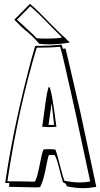

<svg xmlns="http://www.w3.org/2000/svg" viewBox="-20 -950 524 1005"><path d="M407 -333 484 28Q444 35 420 35Q374 35 330 25Q324 9 316 7Q315 6 314 6Q311 5 310 5Q301 -23 288 -76Q272 -138 263 -139Q257 -139 250 -139Q242 -138 235 -138Q231 -128 216 -51Q205 0 190 29Q188 29 184 30Q176 31 168 31Q163 31 79 29L27 28Q27 26 28 20Q29 13 29 8H7Q45 -251 119 -543Q141 -632 164 -709Q178 -711 194 -710Q234 -710 303 -716Q305 -705 309 -694Q311 -695 316 -695.5Q321 -696 323 -696Q328 -679 403 -352Q405 -341 407 -333ZM452 -1 377 -351Q372 -373 353 -459Q306 -671 295 -705Q250 -701 208 -701H187Q175 -701 172 -700Q77 -385 20 -10Q19 -5 19 -2Q21 -1 21 -1H45Q81 -1 124 0Q142 1 148 1Q159 1 161 0L164 -1Q176 -23 192 -108Q200 -150 208 -168Q217 -168 228 -169Q234 -169 237 -169H250Q254 -169 270 -167Q278 -150 303 -50Q311 -20 317 -4H318Q358 5 400 5Q426 5 452 0ZM55 -847 137 -930Q168 -905 251 -819Q298 -770 326 -748L325 -747Q339 -733 346 -728Q300 -718 239 -718Q205 -718 185 -721Q157 -755 115 -790V-789Q93 -807 55 -847ZM138 -917 69 -847 70 -846Q77 -839 104 -815Q161 -763 171 -750Q183 -748 219 -748Q285 -748 305 -754Q289 -769 249 -810Q169 -893 138 -917ZM275 -286Q266 -286 249 -285Q233 -285 225 -285Q220 -285 212 -286Q205 -286 201 -286Q205 -315 212 -367Q228 -494 237 -495Q249 -495 275 -288Q275 -287 275 -286ZM234 -296H263Q260 -325 255 -371Q251 -399 250 -410Q248 -398 244 -367Q237 -318 234 -296Z"/></svg>

Font: Londrina Shadow
Style: Regular
Weight: 400
Designer: Marcelo Magalhaes
Foundry: Marcelo Magalhães
Version: Version 1.001 2011